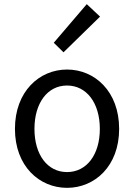

<svg xmlns="http://www.w3.org/2000/svg" viewBox="-20 -892 646 925"><path d="M303 13C436 13 554 -91 554 -271C554 -452 436 -557 303 -557C170 -557 52 -452 52 -271C52 -91 170 13 303 13ZM303 -63C209 -63 146 -146 146 -271C146 -396 209 -480 303 -480C397 -480 461 -396 461 -271C461 -146 397 -63 303 -63ZM286 -640 462 -812 398 -872 239 -686Z"/></svg>

Font: Noto Sans Mono CJK SC
Style: Regular
Weight: 400
Designer: Ryoko NISHIZUKA 西塚涼子 (kana, bopomofo & ideographs); Paul D. Hunt (Latin, Greek & Cyrillic); Sandoll Communications 산돌커뮤니
Foundry: Adobe
Version: Version 2.004;hotconv 1.0.118;makeotfexe 2.5.65603